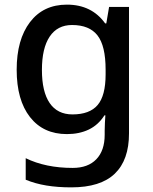

<svg xmlns="http://www.w3.org/2000/svg" viewBox="-20 -569 660 829"><path d="M269 -549Q376 -549 434 -468H439L451 -539H537V7Q537 122 475.5 181Q414 240 288 240Q229 240 180.5 232Q132 224 91 207V114Q177 156 294 156Q360 156 396 118.5Q432 81 432 13V-5Q432 -18 433 -39Q434 -60 435 -71H431Q404 -29 363 -9.5Q322 10 269 10Q167 10 109.5 -63.5Q52 -137 52 -268Q52 -398 109.5 -473.5Q167 -549 269 -549ZM291 -461Q228 -461 194.5 -411Q161 -361 161 -267Q161 -173 194.5 -124Q228 -75 293 -75Q367 -75 401.5 -115.5Q436 -156 436 -248V-268Q436 -371 401 -416Q366 -461 291 -461Z"/></svg>

Font: Noto Sans Ethiopic Medium
Style: Regular
Weight: 500
Designer: Monotype Design Team
Foundry: Monotype Imaging Inc.
Version: Version 2.102; ttfautohint (v1.8.4.7-5d5b)